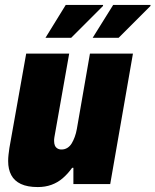

<svg xmlns="http://www.w3.org/2000/svg" viewBox="-20 -745 629 777"><path d="M133 12Q91 12 64.5 -0.5Q38 -13 25.5 -36.5Q13 -60 13 -93Q13 -106 14.5 -119Q16 -132 18 -146L86 -528H260L200 -189Q199 -184 199 -180.5Q199 -177 199 -174Q199 -164 202 -156.5Q205 -149 212 -144.5Q219 -140 229 -140Q242 -140 252.5 -146.5Q263 -153 270 -164.5Q277 -176 282.5 -191Q288 -206 291 -223L344 -528H518L426 0H277V-66H272Q254 -41 233.5 -23.5Q213 -6 188 3Q163 12 133 12ZM164 -592 246 -725H397V-721L268 -592ZM355 -592 438 -725H589V-721L460 -592Z"/></svg>

Font: Archivo Condensed Black
Style: Italic
Weight: 900
Width: 3
Italic angle: -10°
Designer: Hector Gatti
Foundry: Omnibus-Type
Version: Version 2.001